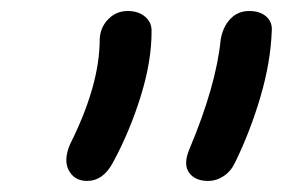

<svg xmlns="http://www.w3.org/2000/svg" viewBox="-20 -764 511 347"><path d="M356 -437Q332.5 -437 321.8 -451.9Q311 -466.8 321.8 -493.2Q370.6 -608.9 378.9 -692.9Q382.8 -715.3 396.2 -729.7Q409.7 -744.1 430.2 -744.1Q449.7 -744.1 460.9 -734.4Q472.2 -724.6 471.2 -709Q469.2 -651.9 450.7 -588.9Q432.1 -525.9 404.8 -470.2Q397.5 -454.6 384.3 -445.8Q371.1 -437 356 -437ZM137.2 -437Q114.7 -437 104.5 -455.8Q94.2 -474.6 106.9 -503.9Q160.2 -610.4 160.2 -692.9Q161.1 -714.4 175.5 -729.2Q189.9 -744.1 210.9 -744.1Q230 -744.1 241.9 -734.1Q253.9 -724.1 253.9 -709Q254.4 -654.8 234.4 -590.3Q214.4 -525.9 184.1 -470.2Q166.5 -437 137.2 -437Z"/></svg>

Font: Shantell Sans Irregular Bouncy
Style: Italic
Weight: 400
Italic angle: -11.31°
Designer: Stephen Nixon, Anya Danilova, Shantell Martin
Foundry: Arrow Type
Version: Version 1.006;[9816181b4]